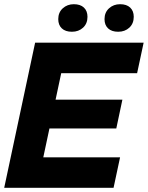

<svg xmlns="http://www.w3.org/2000/svg" viewBox="-31 -893 703 913"><path d="M-11 0 136 -690H291L144 0ZM57 0 88 -145H540L509 0ZM117 -282 146 -419H551L522 -282ZM173 -545 204 -690H652L621 -545ZM531 -742Q500 -742 483 -758Q466 -774 466 -802Q466 -834 487.5 -853.5Q509 -873 540 -873Q571 -873 588 -857Q605 -841 605 -813Q605 -781 584 -761.5Q563 -742 531 -742ZM311 -742Q280 -742 263 -758Q246 -774 246 -802Q246 -834 267.5 -853.5Q289 -873 320 -873Q351 -873 368 -857Q385 -841 385 -813Q385 -781 364 -761.5Q343 -742 311 -742Z"/></svg>

Font: Radio Canada Big
Style: Bold Italic
Weight: 700
Italic angle: -12°
Designer: Étienne Aubert Bonn
Foundry: Coppers and Brasses
Version: Version 1.001